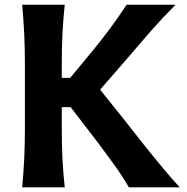

<svg xmlns="http://www.w3.org/2000/svg" viewBox="-20 -804 802 824"><path d="M75.2 0Q81.1 -64 84 -123.5Q86.9 -183.1 86.9 -256.8V-522Q86.9 -597.2 84 -658Q81.1 -718.8 75.2 -783.7H257.8Q251 -718.8 248 -658Q245.1 -597.2 245.1 -522V-469.7H281.2L383.8 -593.8Q419.9 -638.2 452.6 -682.1Q485.4 -726.1 523.4 -783.7H733.4Q672.9 -722.7 620.1 -662.4Q567.4 -602.1 516.1 -541.5L409.7 -419.4L527.8 -271.5Q561 -228.5 600.8 -178.7Q640.6 -128.9 679.9 -81.8Q719.2 -34.7 751.5 0H533.2Q500.5 -55.2 467 -101.3Q433.6 -147.5 399.4 -192.9L283.2 -344.2H245.1V-256.8Q245.1 -183.1 248 -123.5Q251 -64 257.8 0Z"/></svg>

Font: Pinar-FD SemiBold
Style: Regular
Weight: 600
Designer: Amin Abedi
Version: Version 2.000